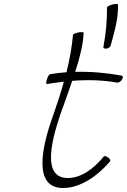

<svg xmlns="http://www.w3.org/2000/svg" viewBox="-20 -930 635 962"><path d="M516 -893C517 -830 511 -766 499 -700C495 -692 500 -686 510 -686C519 -686 530 -692 534 -700C553 -769 574 -839 571 -907C572 -911 560 -911 545 -908C530 -904 517 -898 516 -893ZM215 -509C244 -513 272 -518 300 -521C285 -465 266 -409 247 -354C183 -178 150 12 296 12C381 12 467 -46 531 -121C535 -125 532 -133 523 -140C514 -147 504 -150 500 -146C452 -87 388 -38 320 -38C197 -38 231 -202 280 -350C300 -406 322 -466 342 -525C420 -531 496 -529 567 -516C574 -515 585 -521 591 -531C597 -540 597 -549 590 -551C515 -565 437 -572 357 -570C380 -642 397 -710 399 -764C401 -769 390 -770 375 -768C360 -765 347 -760 346 -756C340 -694 329 -631 313 -568C286 -566 258 -563 230 -558C226 -557 219 -546 215 -532C210 -518 211 -508 215 -509Z"/></svg>

Font: Nupuram Thin Italic
Style: Regular
Weight: 100
Designer: Santhosh Thottingal (santhosh.thottingal@gmail.com)
Foundry: SMC
Version: Version 1.000